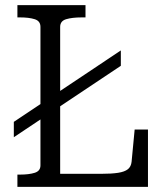

<svg xmlns="http://www.w3.org/2000/svg" viewBox="-20 -730 648 750"><path d="M34 -194 452 -473V-533L34 -254ZM314 -710H48V-662H59Q93 -662 115.5 -655Q138 -648 138 -625V-84Q138 -62 115.5 -55Q93 -48 59 -48H48V0H558V-224H506L494 -98Q492 -79 479.5 -69Q467 -59 441.5 -55Q416 -51 374 -51H215V-625Q215 -648 238.5 -655Q262 -662 299 -662H314Z"/></svg>

Font: Roboto Serif SemiCondensed Light
Style: Regular
Weight: 300
Width: 4
Designer: Greg Gazdowicz
Foundry: Commercial Type
Version: Version 1.007